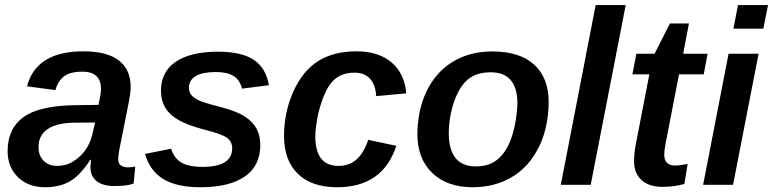

<svg xmlns="http://www.w3.org/2000/svg" viewBox="-20 -745 3116 774"><path d="M441.4 4.9Q393.6 4.9 369.1 -15.1Q344.7 -35.2 344.7 -69.8Q344.7 -78.6 345.5 -86.4Q346.2 -94.2 347.2 -101.1H344.2Q303.2 -38.1 262 -14.2Q220.7 9.8 162.1 9.8Q93.8 9.8 52.2 -31Q10.7 -71.8 10.7 -135.7Q10.7 -226.1 73.7 -272.2Q136.7 -318.4 277.3 -320.8L377 -322.3Q387.2 -368.7 387.2 -385.7Q387.2 -421.4 368.2 -438.7Q349.1 -456.1 313 -456.1Q263.2 -456.1 238.3 -437.3Q213.4 -418.5 203.6 -381.8L88.9 -397Q107.4 -467.8 164.3 -502.9Q221.2 -538.1 316.4 -538.1Q411.6 -538.1 459.2 -501.2Q506.8 -464.4 506.8 -394Q506.8 -371.1 496.1 -317.4L460.9 -141.1Q456.5 -117.2 456.5 -103Q456.5 -84 469 -77.1Q481.4 -70.3 495.1 -70.3Q510.7 -70.3 525.4 -73.7L518.6 -4.9Q499.5 1.5 480.2 3.2Q460.9 4.9 441.4 4.9ZM135.3 -152.3Q135.3 -117.2 156 -96.7Q176.8 -76.2 210.9 -76.2Q252.9 -76.2 287.1 -102.5Q311 -119.6 327.6 -145Q344.2 -170.4 351.6 -200.7L363.3 -251L277.8 -250.5Q239.3 -249.5 213.1 -242.4Q187 -235.4 169.9 -223.1Q153.3 -211.4 144.3 -193.6Q135.3 -175.8 135.3 -152.3Z M1029.3 -160.2Q1029.3 -77.1 967.3 -33.7Q905.3 9.8 787.1 9.8Q693.4 9.8 638.9 -22.9Q584.5 -55.7 564.5 -124.5L669.9 -145.5Q682.1 -106.4 711.7 -89.4Q741.2 -72.3 796.4 -72.3Q916 -72.3 916 -147.5Q916 -173.8 894 -190.4Q872.1 -205.6 799.3 -223.6Q739.3 -239.7 704.1 -258.8Q665 -280.3 647 -310.1Q628.9 -339.8 628.9 -379.9Q628.9 -455.6 688.7 -496.1Q748.5 -536.6 858.4 -536.6Q954.6 -536.6 1003.7 -503.4Q1052.7 -470.2 1064 -401.4L955.6 -387.7Q946.8 -423.3 920.9 -439Q895 -454.6 850.6 -454.6Q796.9 -454.6 769.3 -438.5Q741.7 -422.4 741.7 -391.1Q741.7 -373.5 751.7 -361.8Q761.7 -350.1 780.3 -340.8Q798.3 -332 867.7 -314Q933.1 -297.4 968.3 -274.4Q999.5 -253.9 1014.4 -225.8Q1029.3 -197.8 1029.3 -160.2Z M1344.7 -76.2Q1388.2 -76.2 1417.5 -102.5Q1446.8 -128.9 1464.4 -181.2L1577.6 -157.2Q1523.4 9.8 1338.9 9.8Q1235.8 9.8 1180.4 -44.7Q1125 -99.1 1125 -196.3Q1125 -292.5 1162.6 -376Q1200.2 -459.5 1262.5 -498.8Q1324.7 -538.1 1417 -538.1Q1505.9 -538.1 1558.6 -493.2Q1611.3 -448.2 1617.7 -368.7L1496.6 -357.4Q1493.7 -403.8 1471.2 -428Q1448.7 -452.1 1408.7 -452.1Q1350.1 -452.1 1317.1 -413.3Q1284.2 -374.5 1261.7 -282.7Q1256.8 -255.9 1253.9 -233.9Q1251 -211.9 1251 -195.8Q1251 -76.2 1344.7 -76.2Z M2191.9 -333.5Q2191.9 -278.8 2179 -225.8Q2166 -172.9 2140.6 -130.9Q2101.6 -63 2035.4 -26.6Q1969.2 9.8 1885.3 9.8Q1782.7 9.8 1722.7 -47.6Q1662.6 -105 1662.6 -204.6Q1663.6 -303.7 1700.7 -379.4Q1738.3 -455.6 1806.2 -496.6Q1874 -537.6 1964.8 -537.6Q2075.7 -537.6 2133.8 -484.1Q2191.9 -430.7 2191.9 -333.5ZM2065.9 -326.7Q2065.9 -453.6 1958 -453.6Q1898.9 -453.6 1863.8 -422.9Q1840.3 -402.3 1823.5 -366.7Q1806.6 -331.1 1797.9 -289.1Q1789.1 -247.1 1789.1 -208Q1789.1 -141.6 1816.4 -107.9Q1843.8 -74.2 1897.5 -74.2Q1932.1 -74.2 1956.8 -84.7Q1981.4 -95.2 2000 -116.2Q2028.8 -146.5 2045.9 -202.4Q2063 -258.3 2065.9 -326.7Z M2502.4 -724.6 2361.3 0H2240.7L2381.3 -724.6Z M2650.4 8.3Q2596.2 8.3 2566.2 -19Q2536.1 -46.4 2536.1 -95.2Q2536.1 -127.9 2543.9 -167.5L2597.7 -445.3H2529.3L2545.4 -528.3H2618.7L2680.7 -650.4H2757.3L2733.9 -528.3H2832.5L2816.9 -445.3H2717.3L2663.1 -166Q2657.7 -137.2 2657.7 -121.6Q2657.7 -99.6 2668.9 -88.6Q2680.2 -77.6 2700.7 -77.6Q2718.3 -77.6 2752 -84L2738.8 -3.4Q2696.3 8.3 2650.4 8.3Z M3076.2 -724.6 3057.1 -629.4H2936.5L2955.1 -724.6ZM3038.1 -528.3 2935.1 0H2814.5L2917 -528.3Z"/></svg>

Font: Arimo SemiBold
Style: Italic
Weight: 600
Italic angle: -12°
Version: Version 1.33